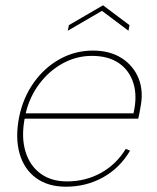

<svg xmlns="http://www.w3.org/2000/svg" viewBox="-20 -698 594 725"><path d="M229 7Q161 7 116 -26Q71 -59 54 -118Q37 -177 52 -255Q67 -329 107.5 -386Q148 -443 206 -475Q264 -507 331 -507Q395 -507 439.5 -478.5Q484 -450 503.5 -401.5Q523 -353 510 -291Q509 -284 507 -273Q505 -262 502 -250H73Q60 -180 76 -126.5Q92 -73 132.5 -43Q173 -13 233 -13Q303 -13 361 -45Q419 -77 455 -136L471 -129Q433 -64 369.5 -28.5Q306 7 229 7ZM484 -270Q499 -334 484 -383Q469 -432 429 -459.5Q389 -487 327 -487Q269 -487 217.5 -459Q166 -431 129 -382Q92 -333 77 -270ZM465 -582 365 -657 236 -582 240 -603 369 -678 469 -603Z"/></svg>

Font: Albert Sans Thin
Style: Italic
Weight: 250
Italic angle: -11.25°
Designer: Andreas Rasmussen
Foundry: a.Foundry
Version: Version 1.025